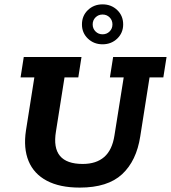

<svg xmlns="http://www.w3.org/2000/svg" viewBox="-20 -842 776 872"><path d="M342.1 10Q251.2 10 192.4 -21.3Q133.6 -52.6 109.7 -110.7Q85.8 -168.8 97.8 -248.6L136 -490.4H73.4L87.9 -583H350.1L335.6 -490.4H273L234.1 -244.8Q221.8 -170.5 252.4 -133.9Q282.9 -97.4 355.7 -97.4Q417.2 -97.4 453.4 -129.1Q489.7 -160.7 499.9 -227.3L541.8 -490.4H479.2L493.8 -583H736.4L721.8 -490.4H659.2L617 -222.8Q600 -111.6 534.6 -50.8Q469.2 10 342.1 10ZM445.8 -640.8Q406.3 -640.8 379.2 -666.7Q352.2 -692.6 352.2 -731Q352.2 -770.4 379.2 -796.3Q406.3 -822.2 445.8 -822.2Q485.4 -822.2 512.4 -796.3Q539.4 -770.5 539.4 -731.1Q539.4 -692.7 512.4 -666.7Q485.3 -640.8 445.8 -640.8ZM445.8 -686.2Q464.8 -686.2 477.8 -699.1Q490.7 -712 490.7 -731.1Q490.7 -750.2 477.8 -763.1Q464.8 -776 445.8 -776Q426.8 -776 413.9 -763.1Q400.9 -750.2 400.9 -731.1Q400.9 -712 413.9 -699.1Q426.8 -686.2 445.8 -686.2Z"/></svg>

Font: Rokkitt SemiBold
Style: Italic
Weight: 600
Italic angle: -9°
Designer: Vernon Adams
Foundry: Vernon Adams
Version: Version 3.103